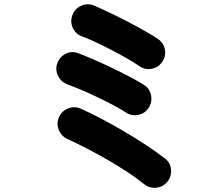

<svg xmlns="http://www.w3.org/2000/svg" viewBox="-20 -820 1040 897"><path d="M653 40Q620 13 575 -16.5Q530 -46 480.5 -74.5Q431 -103 382.5 -128Q334 -153 294 -171Q265 -185 254 -215Q243 -245 256 -274Q270 -303 299.5 -314Q329 -325 358 -312Q403 -292 456 -264Q509 -236 562.5 -204.5Q616 -173 664.5 -141Q713 -109 750 -80Q776 -61 779 -28.5Q782 4 762 29Q742 54 710 57Q678 60 653 40ZM569 -294Q543 -311 507 -330Q471 -349 432 -367.5Q393 -386 357.5 -401Q322 -416 297 -425Q267 -436 252 -464Q237 -492 247 -522Q257 -553 285.5 -568Q314 -583 344 -572Q374 -561 416.5 -542.5Q459 -524 504 -502.5Q549 -481 588.5 -460Q628 -439 652 -424Q679 -407 685.5 -375.5Q692 -344 675 -317Q658 -290 626.5 -283.5Q595 -277 569 -294ZM630 -512Q605 -529 569 -549.5Q533 -570 494 -590Q455 -610 420.5 -626Q386 -642 363 -650Q333 -661 320 -690Q307 -719 318 -749Q329 -779 358 -792.5Q387 -806 417 -795Q448 -782 490 -762Q532 -742 576 -719Q620 -696 658 -674.5Q696 -653 719 -637Q745 -619 750.5 -587.5Q756 -556 737 -530Q719 -504 687.5 -498.5Q656 -493 630 -512Z"/></svg>

Font: Zen Maru Gothic Black
Style: Regular
Weight: 900
Designer: Yoshimichi Ohira
Foundry: Positype
Version: Version 1.001